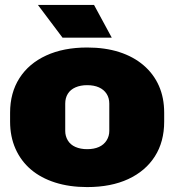

<svg xmlns="http://www.w3.org/2000/svg" viewBox="-20 -749 708 780"><path d="M334 11Q262 11 204 -7.5Q146 -26 105.5 -60.5Q65 -95 43 -144.5Q21 -194 21 -255V-291Q21 -372 59 -431.5Q97 -491 167.5 -523.5Q238 -556 334 -556Q407 -556 464.5 -537.5Q522 -519 563 -484Q604 -449 625.5 -400.5Q647 -352 647 -291V-255Q647 -173 609 -113.5Q571 -54 501 -21.5Q431 11 334 11ZM334 -143Q362 -143 382 -152Q402 -161 413 -178.5Q424 -196 424 -217V-328Q424 -351 413 -368Q402 -385 382 -394Q362 -403 334 -403Q307 -403 286.5 -394Q266 -385 255.5 -368Q245 -351 245 -328V-217Q245 -196 255.5 -178.5Q266 -161 286.5 -152Q307 -143 334 -143ZM234 -596 134 -729H362L434 -596Z"/></svg>

Font: Hubot Sans Condensed ExtraLight Black
Style: Regular
Weight: 900
Version: Version 2.000